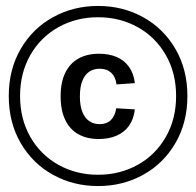

<svg xmlns="http://www.w3.org/2000/svg" viewBox="-20 -688 660 646"><path d="M315.2 -270.3Q339.2 -270.3 353.2 -284.2Q367.3 -298.2 371 -323.7L433.7 -320Q430 -287.2 414.1 -264.9Q398.2 -242.7 372.2 -231.5Q346.3 -220.3 312.3 -220.3Q272.7 -220.3 244 -236.2Q215.3 -252 199.7 -284.2Q184 -316.3 184 -364Q184 -411.7 199.8 -443.6Q215.7 -475.5 244.5 -491.3Q273.3 -507.2 313 -507.2Q347 -507.2 372.8 -496.1Q398.5 -485 414.2 -462.9Q430 -440.8 433.7 -408.3L372 -404Q369 -429.2 354.2 -443Q339.5 -456.8 315.2 -456.8Q295.8 -456.8 280.9 -447.2Q266 -437.7 257.4 -416.9Q248.8 -396.2 248.8 -363.7Q248.8 -331.3 257.4 -310.6Q266 -289.8 280.9 -280.1Q295.8 -270.3 315.2 -270.3ZM9.5 -365Q9.5 -454.5 49.8 -523.5Q90 -592.5 158.5 -630.2Q227 -668 310 -668Q393 -668 461.5 -630.2Q530 -592.5 570.2 -523.5Q610.5 -454.5 610.5 -365Q610.5 -275.5 570.2 -206.5Q530 -137.5 461.5 -99.8Q393 -62 310 -62Q227 -62 158.5 -99.8Q90 -137.5 49.8 -206.5Q9.5 -275.5 9.5 -365ZM572.5 -365Q572.5 -442.5 537.8 -503Q503 -563.5 443 -596.8Q383 -630 310 -630Q237 -630 177 -596.8Q117 -563.5 82.2 -503Q47.5 -442.5 47.5 -365Q47.5 -287.5 82.2 -227Q117 -166.5 177 -133.2Q237 -100 310 -100Q383 -100 443 -133.2Q503 -166.5 537.8 -227Q572.5 -287.5 572.5 -365Z"/></svg>

Font: Monaspace Krypton Var ExLight
Style: Regular
Weight: 200
Designer: Riley Cran and the Lettermatic Team
Version: Version 1.200 (Monaspace Krypton Var)